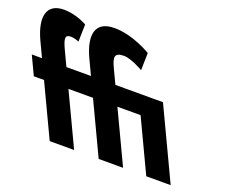

<svg xmlns="http://www.w3.org/2000/svg" viewBox="-360 -1091 1544 1308"><g transform="rotate(20 412.0 -437.5)"><path d="M810 0H987L744.5 -513H399.5L350.3 -617C316.8 -688 318.1 -719 388.1 -719C441.1 -719 529.7 -667 529.7 -667L532.6 -792C532.6 -792 400.4 -875 262.4 -875C122.4 -875 101 -772 171 -622L222.5 -513H44.5L-4.7 -617C-38.2 -688 -42.4 -718 2.6 -718C31.6 -718 62.2 -704 62.2 -704L65.1 -829C65.1 -829 -12.6 -875 -102.6 -875C-230.6 -875 -254 -772 -184 -622L-132.5 -513H-206.5L-142.7 -378H-68.7L110 0H287L108.3 -378H286.3L465 0H642L463.3 -378H631.3Z"/></g></svg>

Font: Hussar
Style: BdOpOblFive
Weight: 700
Foundry: Cannot Into Space Fonts
Version: Version 2.00